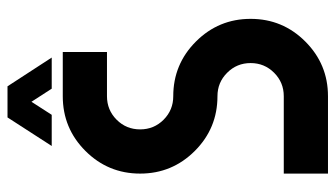

<svg xmlns="http://www.w3.org/2000/svg" viewBox="-210 -680 890 509"><g transform="rotate(-90 234.5 -425.0)"><path d="M234.4 -703.1H351.6V-585.9H234.4Q197.8 -585.9 172.1 -560.3Q146.5 -534.7 146.5 -498Q146.5 -461.4 172.1 -435.8Q197.8 -410.2 234.4 -410.2Q319.3 -410.2 379.4 -350.1Q439.5 -290 439.5 -205.1Q439.5 -120.1 379.4 -60.1Q319.3 0 234.4 0H29.3V-117.2H234.4Q271 -117.2 296.6 -142.8Q322.3 -168.5 322.3 -205.1Q322.3 -241.7 296.6 -267.3Q271 -293 234.4 -293Q149.4 -293 89.4 -353Q29.3 -413.1 29.3 -498Q29.3 -583 89.4 -643.1Q149.4 -703.1 234.4 -703.1ZM336.9 -732.4H254.4L219.7 -786.1L185.1 -732.4H102.5L178.2 -849.6H260.7Z"/></g></svg>

Font: Gerhaus
Style: Regular
Weight: 400
Designer: GGBotNet
Foundry: GGBotNet
Version: 1.01